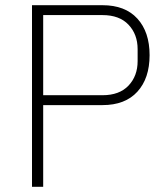

<svg xmlns="http://www.w3.org/2000/svg" viewBox="-20 -718 638 738"><path d="M103 0V-698H374Q461 -698 508 -646.5Q555 -595 555 -506Q555 -417 508 -365.5Q461 -314 374 -314H146V0ZM374 -352Q439 -352 474 -389Q509 -426 509 -483V-529Q509 -586 474 -623Q439 -660 374 -660H146V-352Z"/></svg>

Font: Anuphan ExtraLight
Style: Regular
Weight: 200
Designer: Cadson Demak
Version: Version 3.001